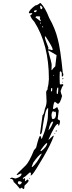

<svg xmlns="http://www.w3.org/2000/svg" viewBox="-20 -1191 487 1294"><path d="M250 -1170.9H252.9Q283.2 -1143.6 311.5 -1070.3Q351.6 -1000 369.1 -928.7Q386.7 -866.2 403.3 -699.2Q406.2 -699.2 407.2 -684.6Q404.3 -676.8 398.4 -673.8L396.5 -675.8V-692.4Q396.5 -706.1 388.7 -710H386.7Q382.8 -710 382.8 -705.1L381.8 -670.9L382.8 -627.9Q385.7 -621.1 388.7 -621.1L398.4 -624H402.3L407.2 -619.1V-617.2Q396.5 -605.5 388.7 -578.1V-576.2Q388.7 -569.3 398.4 -543.9Q384.8 -491.2 369.1 -491.2L350.6 -504.9Q341.8 -504.9 336.9 -459L338.9 -457H345.7L364.3 -468.8L369.1 -463.9H371.1L369.1 -459L376 -446.3L369.1 -391.6V-388.7Q370.1 -384.8 382.8 -379.9L384.8 -370.1Q379.9 -342.8 375 -342.8L371.1 -356.4Q352.5 -356.4 306.6 -250H309.6Q336.9 -277.3 341.8 -277.3V-272.5Q323.2 -219.7 273.4 -133.8Q216.8 -37.1 198.2 -15.6L188.5 -7.8H186.5L188.5 -19.5V-24.4L184.6 -28.3H179.7L149.4 -1Q133.8 4.9 133.8 16.6H135.7L145.5 9.8H147.5L149.4 18.6L147.5 30.3H150.4L164.1 19.5H168L172.9 25.4V26.4Q172.9 35.2 147.5 57.6Q143.6 61.5 143.6 78.1L138.7 83H135.7L129.9 76.2L128.9 74.2H125Q119.1 80.1 113.3 80.1Q92.8 52.7 72.3 35.2Q68.4 14.6 53.7 14.6L47.9 12.7V9.8L60.5 5.9L82 11.7H85.9Q125 1 125 -19.5L122.1 -22.5L94.7 -10.7L92.8 -12.7V-14.6Q92.8 -18.6 154.3 -77.1Q177.7 -101.6 209 -178.7Q224.6 -194.3 224.6 -200.2Q242.2 -271.5 250 -275.4Q254.9 -275.4 259.8 -254.9H261.7Q302.7 -354.5 302.7 -411.1L304.7 -461.9H302.7Q287.1 -461.9 268.6 -342.8Q263.7 -286.1 252.9 -286.1H252L250 -291L266.6 -414.1Q275.4 -418 282.2 -457Q293.9 -484.4 293.9 -507.8L291 -571.3Q291 -577.1 300.8 -588.9V-598.6Q307.6 -620.1 309.6 -658.2Q309.6 -890.6 210.9 -1044.9Q188.5 -1068.4 183.6 -1087.9Q197.3 -1093.8 197.3 -1102.5H193.4L176.8 -1101.6L174.8 -1102.5V-1104.5Q174.8 -1122.1 217.8 -1154.3Q230.5 -1154.3 250 -1170.9ZM250 -1152.3V-1147.5Q252 -1128.9 256.8 -1128.9H258.8Q265.6 -1130.9 265.6 -1140.6V-1142.6L254.9 -1152.3ZM209 -1115.2V-1113.3L211.9 -1109.4H220.7L227.5 -1116.2V-1122.1H224.6Q210.9 -1122.1 209 -1115.2ZM218.8 -1075.2V-1074.2L252.9 -1047.9L254.9 -1049.8V-1051.8Q248 -1063.5 248 -1072.3L250 -1074.2H252Q250 -1081.1 241.2 -1081.1H224.6ZM252 -1040 250 -1038.1V-1034.2L252.9 -1031.2H254.9V-1036.1ZM263.7 -1013.7V-1010.7L268.6 -1005.9H270.5V-1010.7L266.6 -1013.7ZM282.2 -945.3V-944.3Q282.2 -927.7 306.6 -869.1L304.7 -862.3V-858.4H306.6Q320.3 -858.4 327.1 -853.5H332Q335 -853.5 335 -858.4Q335 -872.1 287.1 -945.3ZM304.7 -849.6V-848.6Q328.1 -766.6 328.1 -755.9L327.1 -718.8H330.1Q338.9 -732.4 352.5 -744.1L361.3 -819.3L309.6 -849.6ZM340.8 -684.6V-678.7H343.8V-684.6ZM403.3 -664.1H407.2V-660.2L403.3 -657.2H398.4V-658.2ZM398.4 -639.6H400.4L403.3 -636.7L402.3 -634.8H400.4L398.4 -636.7ZM362.3 -578.1V-561.5L366.2 -557.6H369.1Q373 -573.2 373 -598.6L371.1 -600.6H369.1Q364.3 -600.6 362.3 -578.1ZM323.2 -575.2H327.1Q332 -576.2 332 -585V-595.7L328.1 -598.6Q323.2 -598.6 323.2 -575.2ZM327.1 -411.1Q329.1 -388.7 335 -388.7H336.9Q353.5 -388.7 357.4 -414.1V-427.7Q357.4 -436.5 350.6 -439.5L341.8 -434.6L340.8 -443.4H338.9Q327.1 -436.5 327.1 -411.1ZM306.6 -313.5H307.6Q327.1 -335 338.9 -370.1L336.9 -371.1H335Q319.3 -371.1 306.6 -313.5ZM359.4 -313.5 362.3 -309.6 361.3 -304.7H355.5V-309.6ZM350.6 -294.9H352.5V-293L347.7 -288.1H345.7V-289.1ZM252.9 -172.9H258.8Q297.9 -204.1 297.9 -226.6H295.9Q288.1 -226.6 258.8 -185.5Q252.9 -178.7 252.9 -172.9ZM193.4 -67.4 198.2 -65.4Q227.5 -89.8 259.8 -151.4V-154.3L258.8 -156.2Q236.3 -141.6 204.1 -94.7ZM179.7 7.8 181.6 9.8V11.7L176.8 14.6V11.7ZM104.5 30.3 99.6 42Q99.6 45.9 109.4 52.7H111.3Q120.1 52.7 127 40V39.1Q127 32.2 108.4 30.3Z"/></svg>

Font: Love Ya Like A Sister
Style: Regular
Weight: 400
Designer: Kimberly Geswein
Foundry: Kimberly Geswein
Version: Version 1.002 2007